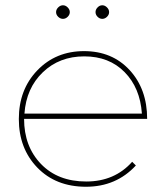

<svg xmlns="http://www.w3.org/2000/svg" viewBox="-20 -712 629 732"><path d="M73.2 -278.8H521Q514.2 -377 455.1 -437Q396 -497.1 301.3 -497.1Q206.5 -497.1 143.3 -436.5Q80.1 -376 73.2 -278.8ZM483.9 -95.2 498 -81.1Q422.9 0 307.9 0Q192.9 0 122.3 -73Q51.8 -146 51.8 -258.3Q51.8 -370.6 122.3 -443.8Q192.9 -517.1 300.3 -517.1Q407.7 -517.1 474.4 -444.6Q541 -372.1 541 -258.8H71.8Q71.8 -153.8 136.2 -86.9Q200.7 -20 308.8 -20Q417 -20 483.9 -95.2ZM387.9 -647.9Q379.9 -640.1 369.9 -640.1Q359.9 -640.1 352.1 -647.9Q344.2 -655.8 344.2 -665.8Q344.2 -675.8 352.1 -683.8Q359.9 -691.9 369.9 -691.9Q379.9 -691.9 387.9 -683.8Q396 -675.8 396 -665.8Q396 -655.8 387.9 -647.9ZM238 -647.9Q230 -640.1 220 -640.1Q210 -640.1 201.9 -647.9Q193.8 -655.8 193.8 -665.8Q193.8 -675.8 201.9 -683.8Q210 -691.9 220 -691.9Q230 -691.9 238 -683.8Q246.1 -675.8 246.1 -665.8Q246.1 -655.8 238 -647.9Z"/></svg>

Font: Montserrat-Hairline
Style: Regular
Weight: 250
Designer: Julieta Ulanovsky
Foundry: Julieta Ulanovsky
Version: Version 1.000;PS 002.000;hotconv 1.0.70;makeotf.lib2.5.58329